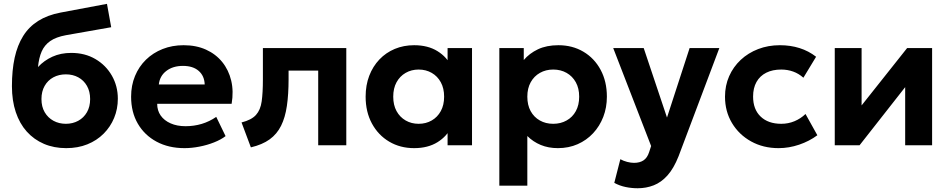

<svg xmlns="http://www.w3.org/2000/svg" viewBox="-20 -755 4936 998"><path d="M324 15Q260.5 15 208.5 -7.2Q156.5 -29.5 119.2 -71Q82 -112.5 62 -172.2Q42 -232 42 -307Q42 -390 56.2 -455Q70.5 -520 100.5 -568Q130.5 -616 178.5 -646.2Q226.5 -676.5 294 -689.5L536 -735L558 -613.5L322.5 -572Q271 -562.5 241 -541.5Q211 -520.5 196.5 -487.2Q182 -454 177.5 -406.5Q209 -440.5 252.2 -460.2Q295.5 -480 350.5 -480Q421.5 -480 476 -448Q530.5 -416 561.5 -361.8Q592.5 -307.5 592.5 -242Q592.5 -188.5 573.2 -142Q554 -95.5 518.5 -60Q483 -24.5 434 -4.8Q385 15 324 15ZM322.5 -111.5Q358 -111.5 386.8 -127.2Q415.5 -143 432 -171.8Q448.5 -200.5 448.5 -240Q448.5 -279.5 432 -308.5Q415.5 -337.5 387 -353Q358.5 -368.5 322.5 -368.5Q286 -368.5 257.2 -353Q228.5 -337.5 212 -308.5Q195.5 -279.5 195.5 -240Q195.5 -200.5 212.2 -171.8Q229 -143 257.8 -127.2Q286.5 -111.5 322.5 -111.5Z M939 15Q856.5 15 794 -18.5Q731.5 -52 696.5 -112Q661.5 -172 661.5 -252.5Q661.5 -311 681.8 -360Q702 -409 738.8 -444.8Q775.5 -480.5 825.2 -500.2Q875 -520 934.5 -520Q1000 -520 1050.8 -497Q1101.5 -474 1135 -432.8Q1168.5 -391.5 1181.8 -336Q1195 -280.5 1184 -215.5H797Q797 -180.5 815.2 -154.5Q833.5 -128.5 866.8 -113.8Q900 -99 944.5 -99Q988.5 -99 1028.5 -111Q1068.5 -123 1104 -147.5L1152.5 -47.5Q1128.5 -29 1092.5 -14.8Q1056.5 -0.5 1016.2 7.2Q976 15 939 15ZM805.5 -316H1044Q1042.5 -360.5 1012.8 -386.5Q983 -412.5 931 -412.5Q879 -412.5 844.8 -386.5Q810.5 -360.5 805.5 -316Z M1284 11 1235.5 -118.5Q1287 -131.5 1310.5 -157.5Q1334 -183.5 1340.2 -228.2Q1346.5 -273 1346.5 -342.5V-505H1780V0H1634V-388H1480V-342.5Q1480 -264.5 1471.2 -204.5Q1462.5 -144.5 1441 -101.2Q1419.5 -58 1381.5 -30.5Q1343.5 -3 1284 11Z M2132.5 15Q2060 15 2003 -18.8Q1946 -52.5 1913.2 -113Q1880.5 -173.5 1880.5 -252.5Q1880.5 -312 1899.2 -361Q1918 -410 1952 -445.8Q1986 -481.5 2032.2 -500.8Q2078.5 -520 2132.5 -520Q2204.5 -520 2254.2 -489Q2304 -458 2327 -408L2306.5 -376.5V-505H2433.5V0H2306.5V-128.5L2327 -97Q2304 -47 2254.2 -16Q2204.5 15 2132.5 15ZM2156 -111.5Q2194 -111.5 2224 -128.8Q2254 -146 2271.2 -177.5Q2288.5 -209 2288.5 -252.5Q2288.5 -296 2271.2 -327.5Q2254 -359 2224 -376.2Q2194 -393.5 2156 -393.5Q2118.5 -393.5 2088.5 -376.2Q2058.5 -359 2041.2 -327.5Q2024 -296 2024 -252.5Q2024 -209 2041.2 -177.5Q2058.5 -146 2088.5 -128.8Q2118.5 -111.5 2156 -111.5Z M2575.5 210V-505H2702.5V-443Q2731.5 -477.5 2776.2 -498.8Q2821 -520 2882.5 -520Q2955.5 -520 3012.5 -486.2Q3069.5 -452.5 3102 -392Q3134.5 -331.5 3134.5 -252.5Q3134.5 -196 3115.8 -147.5Q3097 -99 3063 -62.5Q3029 -26 2982.5 -5.5Q2936 15 2880 15Q2830.5 15 2790.8 -1.5Q2751 -18 2721 -48V210ZM2855.5 -111.5Q2894.5 -111.5 2925.2 -128.8Q2956 -146 2973.2 -177.5Q2990.5 -209 2990.5 -252.5Q2990.5 -296 2973 -327.5Q2955.5 -359 2925 -376.2Q2894.5 -393.5 2855.5 -393.5Q2817 -393.5 2786.5 -376.2Q2756 -359 2738.5 -327.5Q2721 -296 2721 -252.5Q2721 -209 2738.2 -177.5Q2755.5 -146 2786 -128.8Q2816.5 -111.5 2855.5 -111.5Z M3294.5 223.5Q3262.5 223.5 3231.5 217Q3200.5 210.5 3173 195.5L3204.5 72.5Q3220.5 81.5 3239.8 86.5Q3259 91.5 3275.5 91.5Q3305.5 91.5 3325 78.5Q3344.5 65.5 3354 36L3364.5 4L3167.5 -505H3326L3447 -144L3564.5 -505H3719L3507 57.5Q3482 120.5 3449.5 156.8Q3417 193 3378 208.2Q3339 223.5 3294.5 223.5Z M4027 15Q3947 15 3884 -20Q3821 -55 3784.8 -115.5Q3748.5 -176 3748.5 -252.5Q3748.5 -310 3770 -358.8Q3791.5 -407.5 3830.2 -443.8Q3869 -480 3921 -500Q3973 -520 4033.5 -520Q4089 -520 4136.2 -505Q4183.5 -490 4222 -460L4156 -351Q4132 -372.5 4102.8 -383Q4073.5 -393.5 4041 -393.5Q3995.5 -393.5 3962.8 -377Q3930 -360.5 3912.2 -329Q3894.5 -297.5 3894.5 -253Q3894.5 -186.5 3933.8 -149Q3973 -111.5 4041 -111.5Q4077.5 -111.5 4109.8 -125Q4142 -138.5 4167 -162.5L4228.5 -52Q4187 -21 4134 -3Q4081 15 4027 15Z M4319 0V-505H4458.5V-207L4695 -505H4825V0H4685V-302L4448 0Z"/></svg>

Font: Geologica SemiBold
Style: Regular
Weight: 600
Designer: Sindre Bremnes, Frode Helland
Foundry: Monokrom Skriftforlag AS
Version: Version 1.010;gftools[0.9.28]